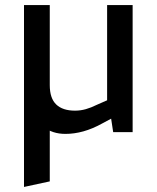

<svg xmlns="http://www.w3.org/2000/svg" viewBox="-20 -523 621 760"><path d="M75 217V-503H177V-186Q177 -134 202.5 -109.5Q228 -85 277 -85Q299 -85 320 -91Q341 -97 363 -108L404 -126V-503H505V0H428L416 -79L438 -63L384 -34Q346 -13 310 -3Q274 7 239 7Q213 7 191.5 0Q170 -7 152 -21L177 -52V195Z"/></svg>

Font: REM Medium
Style: Regular
Weight: 400
Version: Version 1.005;gftools[0.9.28]